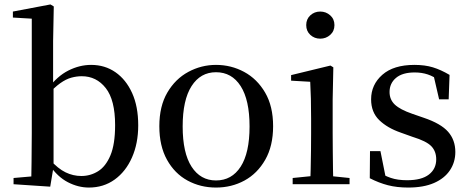

<svg xmlns="http://www.w3.org/2000/svg" viewBox="-20 -829 2113 864"><path d="M41 0V-28L121 -35Q122 -64 122 -99Q122 -134 122.5 -168.5Q123 -203 123 -230V-745L38 -750V-777L207 -809L222 -800L219 -644V-445L221 -435V-81V-79L206 11ZM380 15Q332 15 285.5 -9Q239 -33 202 -87H191L205 -110Q241 -70 275 -53.5Q309 -37 346 -37Q387 -37 421.5 -58.5Q456 -80 477 -130Q498 -180 498 -266Q498 -379 456 -432.5Q414 -486 348 -486Q325 -486 301 -479.5Q277 -473 251 -454.5Q225 -436 193 -401L181 -430H196Q237 -486 287.5 -511.5Q338 -537 390 -537Q452 -537 499.5 -504Q547 -471 574.5 -410.5Q602 -350 602 -265Q602 -184 574 -120.5Q546 -57 496 -21Q446 15 380 15Z M952 15Q882 15 824 -16.5Q766 -48 731.5 -110Q697 -172 697 -261Q697 -351 733 -412.5Q769 -474 827.5 -505.5Q886 -537 952 -537Q1020 -537 1078.5 -505.5Q1137 -474 1173 -412.5Q1209 -351 1209 -261Q1209 -172 1173.5 -110Q1138 -48 1080 -16.5Q1022 15 952 15ZM952 -17Q1023 -17 1063 -79Q1103 -141 1103 -260Q1103 -379 1063 -441.5Q1023 -504 952 -504Q882 -504 842 -441.5Q802 -379 802 -260Q802 -141 842 -79Q882 -17 952 -17Z M1297 0V-28L1406 -39H1446L1553 -28V0ZM1376 0Q1377 -25 1378 -66Q1379 -107 1379.5 -152Q1380 -197 1380 -230V-294Q1380 -345 1379 -384.5Q1378 -424 1376 -461L1290 -466V-491L1467 -534L1480 -526L1477 -382V-230Q1477 -197 1477.5 -152Q1478 -107 1478.5 -66Q1479 -25 1480 0ZM1421 -655Q1395 -655 1376.5 -672Q1358 -689 1358 -716Q1358 -743 1376.5 -760Q1395 -777 1421 -777Q1447 -777 1466 -760Q1485 -743 1485 -716Q1485 -689 1466 -672Q1447 -655 1421 -655Z M1817 15Q1766 15 1725.5 4.5Q1685 -6 1644 -27L1645 -149H1692L1718 -19L1678 -22V-58Q1708 -39 1738.5 -28.5Q1769 -18 1812 -18Q1877 -18 1910 -43.5Q1943 -69 1943 -112Q1943 -148 1921 -171Q1899 -194 1837 -213L1784 -232Q1723 -253 1686.5 -288.5Q1650 -324 1650 -382Q1650 -448 1700.5 -492.5Q1751 -537 1845 -537Q1892 -537 1928 -526Q1964 -515 2003 -492L1999 -382H1956L1928 -503L1962 -495V-463Q1932 -485 1905 -494Q1878 -503 1846 -503Q1791 -503 1762 -478.5Q1733 -454 1733 -415Q1733 -381 1756.5 -358.5Q1780 -336 1835 -317L1887 -299Q1964 -273 1996.5 -236Q2029 -199 2029 -145Q2029 -99 2004.5 -62.5Q1980 -26 1933 -5.5Q1886 15 1817 15Z"/></svg>

Font: Noto Serif KR ExtraLight Medium
Style: Regular
Weight: 500
Version: Version 2.002-H1;hotconv 1.1.0;makeotfexe 2.6.0